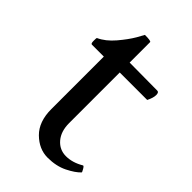

<svg xmlns="http://www.w3.org/2000/svg" viewBox="-168 -575 642 642"><g transform="rotate(45 153.5 -253.5)"><path d="M283.2 -365.2H153.3V-126Q153.3 -86.9 173.3 -63.5Q193.4 -40 224.1 -40Q254.9 -40 286.1 -58.6Q289.1 -60.5 294.9 -50.3Q300.8 -40 299.8 -39.1Q285.2 -23.4 254.9 -8.3Q224.6 6.8 184.1 6.8Q143.6 6.8 110.8 -25.4Q78.1 -57.6 78.1 -117.2V-365.2H21.5Q16.6 -365.2 16.6 -378.4Q16.6 -391.6 17.6 -392.6Q45.9 -405.3 70.8 -434.6Q95.7 -463.9 109.9 -488.3Q124 -512.7 124 -513.7Q153.3 -513.7 153.3 -508.8V-412.1L285.2 -411.1Q293 -411.1 293 -397.9Q293 -384.8 283.2 -365.2Z"/></g></svg>

Font: CrimsonText-Roman
Style: Roman
Weight: 400
Version: Version 0.13